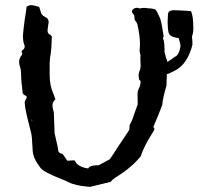

<svg xmlns="http://www.w3.org/2000/svg" viewBox="-20 -720 778 740"><path d="M76.7 -387.2 78.1 -388.7H76.2ZM103.5 -255.4 104.5 -257.3 103 -258.8 101.6 -258.3 100.6 -257.3ZM327.6 0H323.7Q269 -4.4 243.7 -18.1Q235.4 -22.5 215.8 -30.3Q148.4 -56.6 136.2 -72.8Q107.9 -108.9 106 -138.7L104.5 -163.1Q103 -194.8 101.1 -203.1L90.8 -244.1Q76.7 -298.3 75.2 -323.7Q75.2 -329.1 78.4 -334.5Q81.5 -339.8 83.5 -345.2Q83.5 -349.1 75.4 -353.3Q67.4 -357.4 67.4 -361.8Q66.4 -376 64.5 -389.6Q61.5 -406.2 61 -441.9Q60.1 -455.6 56.2 -465.8Q53.7 -473.6 53.7 -481Q53.7 -495.1 62.5 -505.9Q65.4 -509.3 65.4 -513.2Q65.4 -516.1 63.5 -519V-522.5Q64.5 -524.9 65.4 -525.9Q75.2 -531.7 75.2 -540.5Q75.2 -544.9 72.8 -550.3Q68.4 -560.1 68.4 -584.5Q70.8 -611.3 75.2 -644Q79.6 -668.9 82.5 -693.8Q91.3 -700.2 101.6 -700.2Q107.9 -700.2 130.9 -693.4L136.2 -677.2Q139.2 -661.1 153.3 -655Q167.5 -648.9 167.5 -635.3Q167.5 -632.8 163.1 -603Q163.1 -590.3 172.9 -586.4Q175.8 -585 177.7 -582.3Q179.7 -579.6 179.7 -576.7Q178.2 -527.8 175.8 -515.6Q172.4 -499.5 171.4 -477.1V-432.6Q171.4 -389.2 185.5 -359.4L193.8 -337.4Q182.1 -327.1 182.1 -313Q182.1 -304.7 187.5 -286.6Q189.5 -243.2 190.4 -206.5Q204.1 -149.4 204.1 -141.6Q204.1 -130.4 221.2 -126.5Q229 -116.7 239.3 -100.6L267.1 -102.1L275.9 -88.9Q293.9 -73.2 320.3 -70.8Q324.7 -83 355.5 -83H360.4Q378.4 -92.3 403.3 -106.4Q409.2 -114.3 418 -127.9Q433.1 -152.8 449.7 -176.3Q464.4 -197.8 478.5 -219.7L479.5 -237.3Q490.7 -257.8 495.1 -274.4L510.7 -317.9L510.3 -349.1Q510.3 -356 510.3 -362.5Q510.3 -369.1 515.1 -378.9Q522 -392.1 522 -405.8Q522 -408.7 516.6 -412.1Q514.2 -424.3 514.2 -430.2Q514.2 -439.5 518.1 -447.3Q522 -455.1 522 -467.3L521 -492.2Q521 -503.4 521.5 -507.8Q518.1 -517.6 518.1 -527.8Q519.5 -538.1 519.5 -549.8Q519.5 -582.5 509.3 -627.4Q506.3 -634.3 499 -644L497.6 -660.2Q488.3 -671.9 488.3 -675.3Q488.3 -680.2 494.1 -685.1Q500 -689.9 508.8 -689.9Q514.2 -689.9 518.1 -687.5Q527.3 -689.5 536.1 -689.5Q543.9 -689.5 550.8 -688Q575.2 -687 580.1 -682.1Q585 -677.2 597.7 -647.9Q604.5 -624.5 610.8 -579.6Q608.4 -575.2 608.4 -571.8Q608.4 -568.8 610.4 -566.9Q614.3 -551.3 614.3 -528.3L613.8 -521.5L620.1 -496.1Q624.5 -487.8 625.5 -481Q629.9 -484.9 640.6 -491.2Q650.4 -499 658.7 -503.9Q670.9 -511.7 675.8 -542.5Q675.8 -549.8 668.9 -572.8Q633.8 -577.6 629.9 -594.2Q626.5 -606 626 -633.8Q626.5 -649.9 627.4 -665.3Q628.4 -680.7 651.9 -680.7Q695.8 -679.2 715.8 -677.2Q725.1 -659.7 725.1 -612.3Q725.1 -590.3 719.7 -579.6Q721.7 -567.4 721.7 -547.4Q702.6 -472.7 654.8 -448.2Q629.4 -434.6 623 -434.6L621.6 -389.6Q608.4 -346.7 605 -314.5Q588.9 -272 570.8 -230.5Q575.2 -227.1 575.2 -222.7Q575.2 -219.2 564 -201.7Q535.6 -157.2 522 -117.2Q486.8 -74.2 431.2 -39.6Q413.6 -28.8 406.2 -19Z"/></svg>

Font: Kurland
Style: Regular
Weight: 400
Designer: GGBot
Version: 0.22